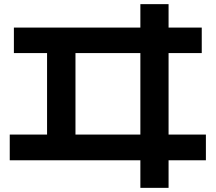

<svg xmlns="http://www.w3.org/2000/svg" viewBox="-20 -823 1040 926"><path d="M657 83V-50H27V-174H207V-567H47V-690H657V-803H793V-690H953V-567H793V-174H973V-50H793V83ZM344 -174H657V-567H344Z"/></svg>

Font: M PLUS 1
Style: Bold
Weight: 700
Designer: Coji Morishita
Foundry: UNDERFOREST DESIGN
Version: Version 1.001